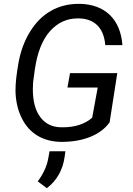

<svg xmlns="http://www.w3.org/2000/svg" viewBox="-20 -741 706 1016"><path d="M600.6 -354H350.6L336.9 -277.8H497.1L467.8 -118.2C429.2 -84.5 377.4 -67.4 313 -67.4C310.1 -67.4 307.1 -67.4 304.2 -67.4C256.8 -67.9 219.7 -85.9 193.4 -121.1C167 -155.8 153.8 -205.6 153.8 -269.5L155.3 -306.6L164.6 -375C177.7 -463.9 204.1 -530.8 244.6 -576.2C284.7 -621.1 333.5 -643.6 390.6 -643.6C393.6 -643.6 396.5 -643.6 399.4 -643.6C481.9 -641.1 529.8 -591.8 537.1 -502H627.9C622.6 -570.8 600.1 -624 561 -662.1C521.5 -699.7 468.8 -719.2 402.8 -720.7C400.9 -720.7 398.4 -720.7 396.5 -720.7C287.1 -720.7 198.2 -669.9 139.2 -573.7C109.4 -525.4 89.4 -471.2 78.1 -410.2C67.4 -349.6 62 -301.3 62 -264.6C62 -257.8 62 -251.5 62.5 -245.1C65.4 -195.8 76.7 -151.4 96.7 -112.8C136.2 -34.7 207.5 7.8 300.8 9.8C302.7 9.8 304.7 9.8 306.6 9.8C362.8 9.8 413.1 1 457.5 -16.6C502 -34.7 536.1 -60.1 560.1 -93.8ZM228 254.9C280.8 213.9 312 159.2 321.8 90.3L326.2 59.6H242.2L234.9 99.6C227.5 139.2 209.5 178.7 179.7 218.8Z"/></svg>

Font: Roboto
Style: Italic
Weight: 400
Italic angle: -12°
Designer: Google
Version: Version 2.137; 2017